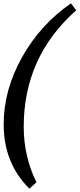

<svg xmlns="http://www.w3.org/2000/svg" viewBox="-20 -825 476 1149"><path d="M2 -81Q2 -287 112.5 -483.5Q223 -680 405 -805L436 -763Q122 -486 122 -66Q122 111 198 266L156 304Q2 152 2 -81Z"/></svg>

Font: Volkhov
Style: Bold Italic
Weight: 700
Designer: Cyreal (www.cyreal.org)
Foundry: Cyreal (www.cyreal.org)
Version: Version 1.001